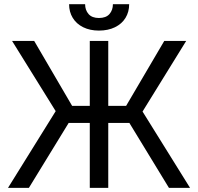

<svg xmlns="http://www.w3.org/2000/svg" viewBox="-20 -904 953 924"><path d="M501 0H412.1V-707H501ZM248 -369.1 38.1 -707H144.5L327.1 -394.5H586.9L770.5 -707H876L666 -367.2L894.5 0H793L602.5 -312.5H310.5L119.1 0H18.6ZM456.1 -756.8Q413.1 -756.8 380.4 -772.9Q347.7 -789.1 330.1 -817.9Q312.5 -846.7 312.5 -883.8H389.6Q389.6 -855.5 406.2 -836.4Q422.9 -817.4 456.1 -817.4Q490.2 -817.4 506.8 -836.4Q523.4 -855.5 523.4 -883.8H601.6Q601.6 -846.7 584 -817.9Q566.4 -789.1 533.2 -772.9Q500 -756.8 456.1 -756.8Z"/></svg>

Font: Pretendard Std Variable
Style: Regular
Weight: 400
Designer: Base glyphs from Inter by Rasmus Andersson; Hangeul glyphs from Noto Sans CJK(Source Han Sans) by Jang Soo-young and Kan
Foundry: Kil Hyung-jin
Version: Version 1.309;Glyphs 3.2 (3225)